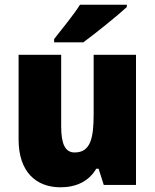

<svg xmlns="http://www.w3.org/2000/svg" viewBox="-20 -786 658 816"><path d="M519 -756V-766H320C292 -721 243 -663 210 -620V-606H334C387 -645 479 -719 519 -756ZM558 -553H378V-300C378 -197 364 -138 297 -138C256 -138 240 -176 240 -249V-553H59V-193C59 -56 133 10 237 10C302 10 357 -14 389 -69H399L421 0H558Z"/></svg>

Font: Noto Sans Khmer SemiCondensed Black
Style: Regular
Weight: 900
Width: 4
Designer: Danh Hong and the Monotype Design Team
Foundry: Monotype Imaging Inc.
Version: Version 2.004